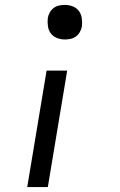

<svg xmlns="http://www.w3.org/2000/svg" viewBox="-20 -548 490 783"><path d="M245 -387Q228 -387 212.5 -393Q197 -399 187.5 -411.5Q178 -424 175.5 -441Q173 -458 175 -475Q177 -486 183 -497Q189 -508 199 -515.5Q209 -523 221 -525.5Q233 -528 244 -528Q261 -528 276.5 -522Q292 -516 301.5 -503.5Q311 -491 313.5 -474Q316 -457 314 -440Q312 -429 306 -418Q300 -407 290 -399.5Q280 -392 268 -389.5Q256 -387 245 -387ZM91 215 170 -260H254L175 215Z"/></svg>

Font: Iosevka Aile
Style: Italic
Weight: 400
Italic angle: -9°
Designer: Belleve Invis
Foundry: Belleve Invis
Version: Version 28.0.1; ttfautohint (v1.8.4)